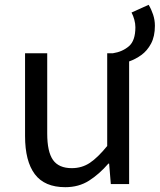

<svg xmlns="http://www.w3.org/2000/svg" viewBox="-20 -764 663 797"><path d="M251 13Q165 13 124.5 -41Q84 -95 84 -199V-543H176V-210Q176 -134 200 -100Q224 -66 278 -66Q320 -66 353 -88Q386 -110 425 -158V-543H449Q488 -549 515 -572Q542 -595 542 -651Q542 -666 537.5 -682.5Q533 -699 526 -712L597 -744Q608 -726 615.5 -703.5Q623 -681 623 -657Q623 -613 607 -583Q591 -553 566.5 -535.5Q542 -518 516 -509V0H440L433 -85H430Q392 -41 349.5 -14Q307 13 251 13Z"/></svg>

Font: Chocolate Classical Sans
Style: Regular
Weight: 400
Designer: 田海東、宇文滿月
Foundry: Moonlit Owen
Version: Version 1.001